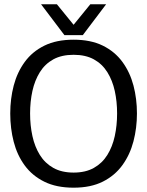

<svg xmlns="http://www.w3.org/2000/svg" viewBox="-20 -860 682 890"><path d="M321.2 10Q241.7 10 185.8 -17.6Q129.8 -45.2 94.8 -92.8Q59.7 -140.5 43.6 -202.5Q27.5 -264.5 27.5 -334Q27.5 -402 43.6 -463.5Q59.7 -525 94.8 -573Q129.8 -621 185.8 -648.5Q241.7 -676 321.2 -676Q400.7 -676 456.5 -648.5Q512.3 -621 547.4 -573Q582.5 -525 598.7 -463.5Q614.8 -402 614.8 -334Q614.8 -267 598.7 -205Q582.5 -143 547.4 -94.5Q512.3 -46 456.5 -18Q400.7 10 321.2 10ZM321.2 -60Q376.7 -60 415.2 -81.8Q453.8 -103.5 477.5 -141.6Q501.2 -179.7 512 -229.2Q522.8 -278.7 522.8 -334Q522.8 -389.5 512 -438.5Q501.2 -487.5 477.5 -525.5Q453.8 -563.5 415.2 -584.8Q376.7 -606 321.2 -606Q265.7 -606 227.1 -584.8Q188.5 -563.5 164.8 -525.5Q141.2 -487.5 130.3 -438.5Q119.5 -389.5 119.5 -334Q119.5 -278.7 130.3 -229.2Q141.2 -179.7 164.8 -141.6Q188.5 -103.5 227.1 -81.8Q265.7 -60 321.2 -60ZM282 -697 398.7 -840.3H472L363.7 -697ZM360.3 -697H278.7L170.3 -840.3H243.7Z"/></svg>

Font: Epunda Slab Light
Style: Regular
Weight: 300
Designer: Simon Atzbach
Foundry: typofactur
Version: Version 1.102